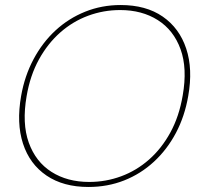

<svg xmlns="http://www.w3.org/2000/svg" viewBox="-20 -732 799 764"><path d="M332 12Q232 12 165 -33.5Q98 -79 71.5 -160.5Q45 -242 64 -350Q78 -430 113.5 -496.5Q149 -563 201 -611Q253 -659 319 -685.5Q385 -712 460 -712Q561 -712 627.5 -666Q694 -620 721 -538.5Q748 -457 729 -350Q715 -269 680 -203Q645 -137 592.5 -88.5Q540 -40 474 -14Q408 12 332 12ZM335 -8Q401 -8 462 -30.5Q523 -53 573 -97Q623 -141 658 -205Q693 -269 707 -352Q726 -460 698.5 -536Q671 -612 608 -652Q545 -692 458 -692Q392 -692 331 -669.5Q270 -647 220 -603Q170 -559 135 -495.5Q100 -432 86 -350Q67 -241 94.5 -164.5Q122 -88 185 -48Q248 -8 335 -8Z"/></svg>

Font: DM Sans 16pt Thin
Style: Italic
Weight: 250
Italic angle: -10°
Version: Version 4.004;gftools[0.9.30]